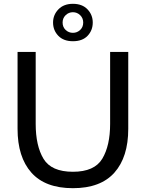

<svg xmlns="http://www.w3.org/2000/svg" viewBox="-20 -972 764 1006"><path d="M72 -297V-700H167V-323Q167 -208 208 -140Q249 -72 362 -72Q475 -72 516 -140.5Q557 -209 557 -323V-700H652V-297Q652 -149 579.5 -67.5Q507 14 362 14Q217 14 144.5 -67.5Q72 -149 72 -297ZM258 -854Q258 -894 286 -923Q314 -952 362 -952Q411 -952 438.5 -923Q466 -894 466 -854Q466 -813 439 -784.5Q412 -756 362 -756Q313 -756 285.5 -784.5Q258 -813 258 -854ZM416 -854Q416 -877 400 -892.5Q384 -908 362 -908Q340 -908 324 -892.5Q308 -877 308 -854Q308 -830 324 -815Q340 -800 362 -800Q384 -800 400 -815Q416 -830 416 -854Z"/></svg>

Font: Cabin
Style: Regular
Weight: 400
Designer: Pablo Impallari
Foundry: Pablo Impallari. http://www.impallari.com Igino Marini. http://www.ikern.com
Version: Version 2.200